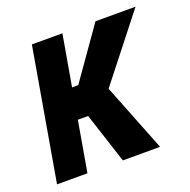

<svg xmlns="http://www.w3.org/2000/svg" viewBox="-100 -626 718 724"><g transform="rotate(-20 258.5 -264.0)"><path d="M223.6 -528.3 131.8 0H9.8L101.1 -528.3ZM517.1 -528.3 260.7 -202.1H143.1L147.9 -324.2H212.9L356.4 -528.3ZM273.9 0 199.2 -229.5 307.1 -294.4 423.3 0Z"/></g></svg>

Font: Roboto Condensed SemiBold
Style: Italic
Weight: 600
Italic angle: -12°
Designer: Christian Robertson
Foundry: Google
Version: Version 3.008; 2023